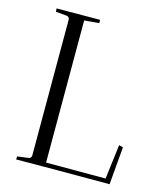

<svg xmlns="http://www.w3.org/2000/svg" viewBox="-106 -779 730 860"><g transform="rotate(15 258.5 -349.5)"><path d="M115.2 -33.2V-666Q113.3 -677.7 103 -679.2L50.8 -684.1Q50.8 -687 50.3 -691.9Q49.8 -696.8 49.8 -699.2L251 -700.2Q251 -699.2 251.5 -692.4Q252 -685.5 252 -685.1L183.1 -679.2V-20H459L479 -180.2L498 -174.8L482.9 0H251L49.8 1Q49.8 -1.5 50.3 -6.1Q50.8 -10.7 50.8 -13.2L103 -20Q112.8 -21.5 115.2 -33.2Z"/></g></svg>

Font: Antic Didone
Style: Regular
Weight: 400
Designer: Santiago Orozco
Foundry: Santiago Orozco
Version: Version 2.000